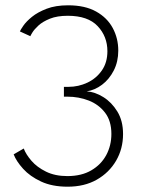

<svg xmlns="http://www.w3.org/2000/svg" viewBox="-20 -692 543 724"><path d="M55 -573.5Q57 -579 68 -595Q79 -611 100.5 -628.5Q122 -646 155.8 -659Q189.5 -672 237 -672Q300.5 -672 342.5 -648.5Q384.5 -625 405.2 -586.2Q426 -547.5 426 -501Q426 -459.5 409 -426.2Q392 -393 364.8 -372.5Q337.5 -352 307 -347.5Q338 -345.5 369.5 -326Q401 -306.5 422.5 -271.5Q444 -236.5 444 -186.5Q444 -131 417.8 -86Q391.5 -41 345 -14.5Q298.5 12 235 12Q176.5 12 134.8 -7.5Q93 -27 67.2 -55.5Q41.5 -84 31.5 -110L69.5 -132Q78 -109.5 98.8 -85.5Q119.5 -61.5 153.5 -44.8Q187.5 -28 234 -28Q287.5 -28 324.5 -49.8Q361.5 -71.5 380.8 -107.5Q400 -143.5 400 -187Q400 -236 376.2 -267Q352.5 -298 314.8 -312.8Q277 -327.5 234 -327.5H221V-364.5H238Q276 -364.5 309.8 -380.5Q343.5 -396.5 364.2 -426.5Q385 -456.5 385 -499Q385 -554.5 348.2 -593.5Q311.5 -632.5 235.5 -632.5Q195.5 -632.5 168.2 -621.5Q141 -610.5 125 -595.8Q109 -581 101.8 -569Q94.5 -557 94.5 -555.5Z"/></svg>

Font: League Spartan Thin ExtraLight
Style: Regular
Weight: 250
Version: Version 2.002